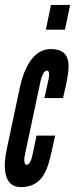

<svg xmlns="http://www.w3.org/2000/svg" viewBox="-25 -755 306 783"><path d="M162 -634H240L261 -735H183ZM141 -427C145 -447 156 -467 165 -467C174 -467 179 -460 172 -427L156 -355H232L244 -408C259 -479 272 -555 182 -555C106 -555 71 -466 57 -403L2 -144C-10 -87 -17 8 60 8C148 8 169 -62 186 -139L200 -202H124L108 -126C101 -93 93 -83 83 -83C73 -83 72 -106 77 -126Z"/></svg>

Font: League Gothic Condensed Italic
Style: Regular
Weight: 400
Width: 3
Designer: Tyler Finck
Foundry: The League of Moveable Type
Version: Version 1.001;PS 001.001;hotconv 1.0.56;makeotf.lib2.0.21325